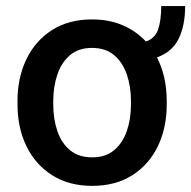

<svg xmlns="http://www.w3.org/2000/svg" viewBox="-20 -602 629 632"><path d="M37.6 -258.3V-269.5Q37.6 -346.2 66.9 -407Q96.2 -467.8 151.1 -502.9Q206.1 -538.1 282.7 -538.1Q339.4 -538.1 384 -518.8Q428.7 -499.5 460.4 -465.3Q491.2 -476.1 501 -506.6Q510.7 -537.1 510.7 -582H589.4Q589.4 -517.6 567.9 -474.1Q546.4 -430.7 496.6 -413.1Q528.8 -350.6 528.8 -269.5V-258.3Q528.8 -181.6 499.8 -121.1Q470.7 -60.5 415.8 -25.4Q360.8 9.8 283.7 9.8Q206.5 9.8 151.4 -25.4Q96.2 -60.5 66.9 -121.1Q37.6 -181.6 37.6 -258.3ZM155.3 -269.5V-258.3Q155.3 -210.4 168.7 -170.9Q182.1 -131.3 210.4 -107.7Q238.8 -84 283.7 -84Q327.6 -84 355.7 -107.7Q383.8 -131.3 397.5 -170.9Q411.1 -210.4 411.1 -258.3V-269.5Q411.1 -316.4 397.7 -356.2Q384.3 -396 356 -420.2Q327.6 -444.3 282.7 -444.3Q238.3 -444.3 210.2 -420.2Q182.1 -396 168.7 -356.2Q155.3 -316.4 155.3 -269.5Z"/></svg>

Font: Vazirmatn RD UI FD Medium
Style: Regular
Weight: 500
Designer: Saber Rastikerdar
Foundry: Saber Rastikerdar
Version: Version 33.003